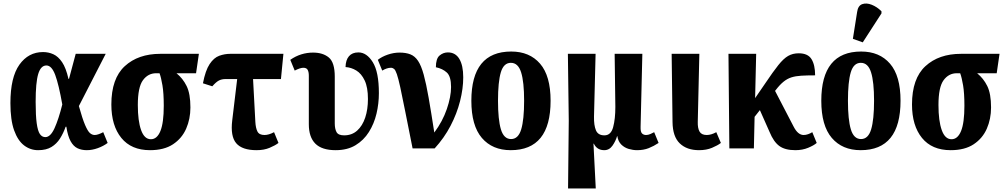

<svg xmlns="http://www.w3.org/2000/svg" viewBox="-20 -841 5694 1088"><path d="M196 10Q152 10 116.5 -17Q81 -44 60 -102.5Q39 -161 39 -257Q39 -403 90 -474.5Q141 -546 224 -546Q255 -546 282.5 -533.5Q310 -521 332 -488.5Q354 -456 368 -394H371L409 -536H579L427 -240Q447 -168 462 -133Q477 -98 489.5 -87Q502 -76 517 -76Q526 -76 539 -80.5Q552 -85 565 -92L590 -31Q566 -13 534 -1.5Q502 10 472 10Q442 10 419 -1Q396 -12 380 -41Q364 -70 356 -123H352Q339 -86 320 -56Q301 -26 271.5 -8Q242 10 196 10ZM237 -64Q266 -64 289 -114.5Q312 -165 333 -249Q313 -362 293 -416Q273 -470 243 -470Q211 -470 196.5 -421.5Q182 -373 182 -264Q182 -186 188 -142.5Q194 -99 206 -81.5Q218 -64 237 -64Z M830 10Q724 10 667.5 -59.5Q611 -129 611 -249Q611 -396 687 -466Q763 -536 889 -536H1107L1091 -426H980Q1016 -397 1037.5 -353.5Q1059 -310 1059 -232Q1059 -167 1035 -112Q1011 -57 960.5 -23.5Q910 10 830 10ZM835 -52Q870 -52 889 -98.5Q908 -145 908 -242Q908 -313 900.5 -357.5Q893 -402 884 -426H865Q819 -426 790 -386.5Q761 -347 761 -246Q761 -156 779.5 -104Q798 -52 835 -52Z M1434 10Q1352 10 1318.5 -29.5Q1285 -69 1296 -159L1324 -393H1258Q1237 -393 1221 -385Q1205 -377 1183 -352L1130 -369Q1144 -442 1168 -478Q1192 -514 1222.5 -525Q1253 -536 1285 -536H1586L1572 -393H1414L1427 -150Q1429 -115 1439 -95.5Q1449 -76 1479 -76Q1503 -76 1533 -92L1558 -31Q1540 -17 1508 -3.5Q1476 10 1434 10Z M1882 10Q1804 10 1767 -27Q1730 -64 1730 -137V-412Q1730 -433 1723.5 -445Q1717 -457 1699 -457Q1681 -457 1650 -441L1625 -502Q1655 -523 1687.5 -533Q1720 -543 1754 -543Q1810 -543 1843.5 -515Q1877 -487 1877 -407V-142Q1877 -111 1887 -92.5Q1897 -74 1930 -74Q1974 -74 2004 -101Q2034 -128 2049.5 -174.5Q2065 -221 2065 -280Q2065 -346 2046.5 -385Q2028 -424 1999 -441.5Q1970 -459 1938 -461Q1939 -501 1957.5 -522.5Q1976 -544 2011 -544Q2058 -544 2092.5 -488.5Q2127 -433 2127 -313Q2127 -254 2113.5 -197Q2100 -140 2070.5 -93Q2041 -46 1994.5 -18Q1948 10 1882 10Z M2318 0Q2292 -129 2275.5 -213.5Q2259 -298 2248 -347.5Q2237 -397 2229 -420.5Q2221 -444 2213 -450.5Q2205 -457 2195 -457Q2173 -457 2146 -441L2121 -502Q2144 -520 2177.5 -531.5Q2211 -543 2244 -543Q2280 -543 2305.5 -533Q2331 -523 2349 -496Q2367 -469 2381 -418Q2395 -367 2409 -287Q2423 -207 2441 -90Q2488 -153 2512 -223Q2536 -293 2536 -348Q2536 -408 2512 -430Q2488 -452 2450 -460Q2450 -509 2471 -526.5Q2492 -544 2518 -544Q2561 -544 2583 -507Q2605 -470 2605 -403Q2605 -339 2587 -268Q2569 -197 2533 -128Q2497 -59 2443 0Z M2874 10Q2770 10 2710.5 -59.5Q2651 -129 2651 -270Q2651 -549 2877 -549Q2981 -549 3040.5 -480Q3100 -411 3100 -270Q3100 10 2874 10ZM2876 -53Q2917 -53 2933.5 -108Q2950 -163 2950 -270Q2950 -377 2933 -431Q2916 -485 2875 -485Q2834 -485 2818 -431Q2802 -377 2802 -270Q2802 -163 2818.5 -108Q2835 -53 2876 -53Z M3199 227 3203 -157 3198 -536H3355L3346 -180Q3345 -131 3357 -102.5Q3369 -74 3405 -74Q3442 -74 3454.5 -120.5Q3467 -167 3467 -235L3463 -536H3620L3610 -123Q3609 -94 3618 -85Q3627 -76 3641 -76Q3653 -76 3665.5 -81.5Q3678 -87 3687 -92L3712 -31Q3685 -13 3656 -1.5Q3627 10 3590 10Q3567 10 3543 3Q3519 -4 3501 -21.5Q3483 -39 3478 -70H3477Q3469 -42 3451 -16Q3433 10 3404 10Q3363 10 3345 -27H3343L3356 227Z M3941 10Q3872 10 3832 -28.5Q3792 -67 3791 -149L3786 -536H3943L3934 -150Q3933 -115 3944 -95.5Q3955 -76 3985 -76Q4010 -76 4039 -92L4065 -31Q4047 -17 4015 -3.5Q3983 10 3941 10Z M4113 0 4108 -536H4265L4259 -285L4318 -371Q4361 -435 4390.5 -472Q4420 -509 4446 -524Q4472 -539 4506 -539Q4558 -539 4578.5 -506Q4599 -473 4599 -414Q4552 -414 4520 -412Q4488 -410 4464.5 -402.5Q4441 -395 4420 -378Q4399 -361 4376 -331L4372 -326L4478 -122Q4502 -76 4534 -76Q4546 -76 4559 -80.5Q4572 -85 4583 -92L4608 -31Q4592 -17 4559.5 -3.5Q4527 10 4487 10Q4429 10 4396.5 -13.5Q4364 -37 4341 -93L4286 -217L4256 -179L4252 0Z M4857 10Q4753 10 4693.5 -59.5Q4634 -129 4634 -270Q4634 -549 4860 -549Q4964 -549 5023.5 -480Q5083 -411 5083 -270Q5083 10 4857 10ZM4859 -53Q4900 -53 4916.5 -108Q4933 -163 4933 -270Q4933 -377 4916 -431Q4899 -485 4858 -485Q4817 -485 4801 -431Q4785 -377 4785 -270Q4785 -163 4801.5 -108Q4818 -53 4859 -53ZM4869 -601 4813 -621 4837 -773Q4842 -809 4866 -817.5Q4890 -826 4920 -814Q4950 -802 4975 -777V-765Z M5367 10Q5261 10 5204.5 -59.5Q5148 -129 5148 -249Q5148 -396 5224 -466Q5300 -536 5426 -536H5644L5628 -426H5517Q5553 -397 5574.5 -353.5Q5596 -310 5596 -232Q5596 -167 5572 -112Q5548 -57 5497.5 -23.5Q5447 10 5367 10ZM5372 -52Q5407 -52 5426 -98.5Q5445 -145 5445 -242Q5445 -313 5437.5 -357.5Q5430 -402 5421 -426H5402Q5356 -426 5327 -386.5Q5298 -347 5298 -246Q5298 -156 5316.5 -104Q5335 -52 5372 -52Z"/></svg>

Font: Noto Serif ExtraCondensed ExtraBold
Style: Regular
Weight: 800
Width: 2
Designer: Monotype Design Team
Foundry: Monotype Imaging Inc.
Version: Version 2.013; ttfautohint (v1.8.4.7-5d5b)